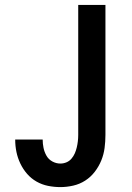

<svg xmlns="http://www.w3.org/2000/svg" viewBox="-20 -755 540 783"><path d="M226 8Q201 8 176 3Q151 -2 129 -14.5Q107 -27 90.5 -46Q74 -65 63 -88Q52 -111 47 -135.5Q42 -160 42 -185Q42 -185 42 -185.5Q42 -186 42 -186H154Q154 -186 154 -186Q154 -186 154 -186Q154 -169 157.5 -152Q161 -135 169.5 -120Q178 -105 193.5 -96.5Q209 -88 226 -88Q239 -88 251 -93Q263 -98 271.5 -108Q280 -118 285 -129.5Q290 -141 293 -153.5Q296 -166 297.5 -179Q299 -192 299 -205V-735H410V-205Q410 -178 406.5 -151.5Q403 -125 393 -100.5Q383 -76 366.5 -54.5Q350 -33 327.5 -18.5Q305 -4 278.5 2Q252 8 226 8Z"/></svg>

Font: Iosevka Julsh Curly
Style: Bold
Weight: 700
Designer: Belleve Invis
Foundry: Belleve Invis
Version: Version 15.0.2; ttfautohint (v1.8.4)